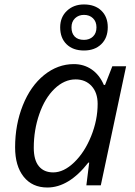

<svg xmlns="http://www.w3.org/2000/svg" viewBox="-20 -833 605 863"><path d="M312 -544.9Q356.9 -544.9 392.1 -520.8Q427.2 -496.6 446.8 -451.2H452.1L484.9 -535.2H546.9L433.1 0H368.2L380.9 -102.1H377Q289.6 9.8 192.9 9.8Q125 9.8 86.4 -38.6Q47.9 -86.9 47.9 -170.9Q47.9 -272.5 82.5 -359.4Q117.2 -446.3 178.2 -495.6Q239.3 -544.9 312 -544.9ZM219.2 -58.1Q266.6 -58.1 313.5 -103.3Q360.4 -148.4 389.6 -220.9Q418.9 -293.5 418.9 -366.2Q418.9 -416.5 391.6 -446.3Q364.3 -476.1 319.8 -476.1Q269 -476.1 225.3 -434.1Q181.6 -392.1 156.7 -320.3Q131.8 -248.5 131.8 -168.9Q131.8 -113.3 154.8 -85.7Q177.7 -58.1 219.2 -58.1ZM464.4 -710.9Q464.4 -662.6 435.1 -634.3Q405.8 -606 357.4 -606Q308.1 -606 279.3 -634Q250.5 -662.1 250.5 -710Q250.5 -755.9 280.8 -784.4Q311 -813 357.4 -813Q406.7 -813 435.5 -785.2Q464.4 -757.3 464.4 -710.9ZM413.6 -710Q413.6 -735.8 397.9 -751Q382.3 -766.1 357.4 -766.1Q333.5 -766.1 317.4 -751Q301.3 -735.8 301.3 -710Q301.3 -683.6 315.7 -668.7Q330.1 -653.8 357.4 -653.8Q382.3 -653.8 397.9 -668.7Q413.6 -683.6 413.6 -710Z"/></svg>

Font: CAA NEO Sans
Style: Italic
Weight: 400
Italic angle: -12°
Version: Version 1.10